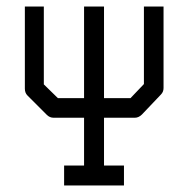

<svg xmlns="http://www.w3.org/2000/svg" viewBox="-20 -615 580 587"><path d="M56 -595H114V-357L157 -315H237V-595H298V-315H379L420 -358V-595H480V-346Q480 -334 472 -326L414 -265Q404 -255 392 -255H298V-109H359V-48H176V-109H237V-255H144Q132 -255 123 -264L64 -323Q56 -331 56 -344Z"/></svg>

Font: 3270 Nerd Font
Style: Regular
Weight: 400
Monospace: yes
Version: Version 3.0.1;Nerd Fonts 3.3.0